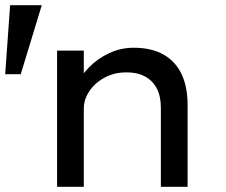

<svg xmlns="http://www.w3.org/2000/svg" viewBox="-48 -720 872 740"><path d="M-28 -434 -9 -700H113L32 -434ZM172 0V-525H275V-401L249 -393Q264 -429 296 -461.5Q328 -494 372.5 -515Q417 -536 467 -536Q536 -536 582.5 -509.5Q629 -483 652 -434Q675 -385 675 -316V0H572V-305Q572 -350 555.5 -380.5Q539 -411 508.5 -426.5Q478 -442 437 -441Q402 -441 372.5 -429Q343 -417 321 -397Q299 -377 287 -352.5Q275 -328 275 -302V0H224Q206 0 193 0Q180 0 172 0Z"/></svg>

Font: Lexend Exa
Style: Regular
Weight: 400
Designer: Bonnie Shaver-Troup, Thomas Jockin
Foundry: Lexend
Version: Version 1.007